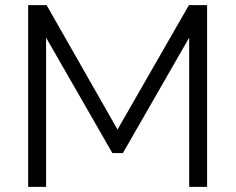

<svg xmlns="http://www.w3.org/2000/svg" viewBox="-20 -730 920 750"><path d="M719 0V-583L460 -132H419L160 -583V0H90V-710H162L439 -224L718 -710H789V0Z"/></svg>

Font: PTCRaleway
Style: Regular
Weight: 400
Designer: Matt McInerney, Pablo Impallari, Rodrigo Fuenzalida
Foundry: Matt McInerney, Pablo Impallari, Rodrigo Fuenzalida
Version: Version 3.000g; ttfautohint (v1.5) -l 8 -r 28 -G 28 -x 14 -D